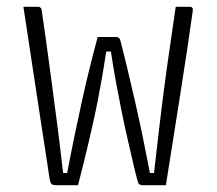

<svg xmlns="http://www.w3.org/2000/svg" viewBox="-20 -546 640 566"><path d="M268 -437H322Q325 -437 327.5 -436Q330 -435 332 -432.5Q334 -430 335 -426Q345 -388 355.5 -343.5Q366 -299 377.5 -249.5Q389 -200 400 -146.5Q411 -93 422 -36H434Q442 -106 449.5 -170Q457 -234 465 -294.5Q473 -355 481.5 -412Q490 -469 498 -526Q505 -526 511.5 -526Q518 -526 525 -526Q532 -526 538 -526Q542 -526 544.5 -525Q547 -524 548 -521Q549 -518 548 -512Q541 -461 531.5 -398.5Q522 -336 511.5 -268.5Q501 -201 490 -132.5Q479 -64 469 0Q460 0 451.5 0Q443 0 434.5 0Q426 0 417.5 0Q409 0 401 0Q394 0 390.5 -3Q387 -6 385 -15Q379 -37 372 -67.5Q365 -98 356.5 -134.5Q348 -171 339.5 -213Q331 -255 322.5 -300.5Q314 -346 307 -394H293Q287 -353 280.5 -316Q274 -279 267.5 -246Q261 -213 254 -182Q247 -151 240 -121Q233 -91 225.5 -61Q218 -31 210 0Q199 0 187.5 0Q176 0 165.5 0Q155 0 145 0Q135 0 131.5 -4Q128 -8 126 -20Q122 -49 115 -93Q108 -137 100 -190.5Q92 -244 83 -302Q74 -360 65.5 -417.5Q57 -475 49 -526Q56 -526 63 -526Q70 -526 77.5 -526Q85 -526 92 -526Q96 -526 98 -524.5Q100 -523 101.5 -521Q103 -519 103 -515Q108 -483 115.5 -428Q123 -373 132 -306Q141 -239 150 -169Q159 -99 166 -36H178Q189 -94 200 -147Q211 -200 222 -250Q233 -300 244.5 -346.5Q256 -393 268 -437Z"/></svg>

Font: Recursive Monospace Light
Style: Regular
Weight: 300
Version: Version 1.047